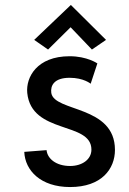

<svg xmlns="http://www.w3.org/2000/svg" viewBox="-20 -740 521 775"><path d="M408 -579 266 -720 118 -579 174 -540 265 -630 351 -540ZM78 -127C81 -52 144 15 263 15C390 15 444 -58 444 -135C444 -316 199 -287 187 -365C183 -395 199 -426 261 -426C318 -426 346 -402 346 -402L373 -484C373 -484 332 -513 261 -513C129 -513 84 -428 90 -365C107 -196 349 -251 349 -136C349 -96 311 -70 263 -70C206 -70 171 -100 168 -134Z"/></svg>

Font: Advent Pro
Style: SemiBold
Weight: 600
Designer: Andreas Kalpakidis
Foundry: Andreas Kalpakidis
Version: Version 2.002 2008